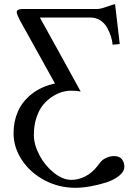

<svg xmlns="http://www.w3.org/2000/svg" viewBox="-20 -688 652 919"><path d="M444.8 -645Q460.9 -645 487.8 -654.8Q492.2 -655.8 506.8 -661.1Q521.5 -666.5 530.8 -668L553.2 -477.1L519 -474.1Q517.6 -493.2 511 -513.7Q504.4 -534.2 492.9 -555.2Q481.4 -576.2 461.2 -589.8Q440.9 -603.5 416 -604H170.9Q190.4 -567.9 260 -442.9Q329.6 -317.9 366.2 -250Q348.1 -253.9 320.8 -253.9Q299.3 -253.9 276.4 -247.3Q253.4 -240.7 229 -224.6Q204.6 -208.5 185.5 -185.1Q166.5 -161.6 154.3 -124.5Q142.1 -87.4 142.1 -42Q142.1 4.4 168.7 54.7Q195.3 105 237.8 138.9Q280.3 172.9 321.8 172.9Q356 172.9 388.2 156.2Q420.4 139.6 442.9 110.8Q445.3 107.9 450.4 101.3Q455.6 94.7 458 91.8Q468.3 77.1 487.3 68.1Q506.3 59.1 525.9 59.1Q551.3 59.1 563.2 74Q575.2 88.9 575.2 109.9Q575.2 133.3 550.3 153.3Q525.4 173.3 488.3 185.3Q451.2 197.3 411.9 204.1Q372.6 210.9 340.8 210.9Q261.7 210.9 193.4 174.8Q125 138.7 85 78.1Q44.9 17.6 44.9 -50.8Q44.9 -106.9 65.9 -154.8Q86.9 -202.6 132.3 -238.5Q177.7 -274.4 243.2 -288.1Q234.9 -303.2 172.1 -416.5Q109.4 -529.8 76.2 -588.9Q60.1 -620.1 60.1 -630.9Q60.1 -643.6 85.9 -645H110.8Z"/></svg>

Font: Common Serif News
Style: Regular
Weight: 450
Designer: Philipp H. Poll, Khaled Hosny
Foundry: Stefan Peev, Context Ltd.
Version: Version 1.026